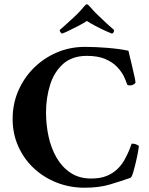

<svg xmlns="http://www.w3.org/2000/svg" viewBox="-20 -870 698 897"><path d="M503 -713Q497 -715 474.5 -725Q452 -735 426.5 -748.5Q401 -762 386 -772Q371 -762 346 -749Q321 -736 299 -725.5Q277 -715 269 -713Q266 -715 262.5 -719.5Q259 -724 259 -730Q265 -735 281.5 -749.5Q298 -764 329 -793Q347 -810 357 -821.5Q367 -833 373 -840Q381 -850 386 -850Q389 -850 392 -847Q395 -844 399 -840Q408 -830 416.5 -820.5Q425 -811 440 -797Q473 -765 490 -750Q507 -735 513 -730Q513 -716 503 -713ZM377 -651Q425 -651 481 -646.5Q537 -642 580 -633Q581 -629 586 -607.5Q591 -586 597.5 -559.5Q604 -533 608.5 -511.5Q613 -490 613 -485Q613 -481 605 -476Q597 -471 588 -471Q584 -471 580.5 -471.5Q577 -472 574 -475Q570 -489 559.5 -511.5Q549 -534 528 -556.5Q507 -579 472.5 -594Q438 -609 386 -609Q317 -609 275 -571.5Q233 -534 214 -473.5Q195 -413 195 -344Q195 -287 207 -232Q219 -177 244.5 -133Q270 -89 310 -62.5Q350 -36 405 -36Q449 -36 478 -48Q507 -60 526 -78Q547 -97 562 -124Q577 -151 585.5 -173Q594 -195 595 -199Q616 -199 629 -188Q629 -184 625 -161.5Q621 -139 614.5 -111.5Q608 -84 601.5 -62.5Q595 -41 589 -39Q543 -23 493 -8Q443 7 375 7Q306 7 245 -17Q184 -41 138 -84Q92 -127 65.5 -186Q39 -245 39 -314Q39 -385 65.5 -446Q92 -507 138.5 -553Q185 -599 246 -625Q307 -651 377 -651Z"/></svg>

Font: Amiri
Style: Bold
Weight: 700
Designer: Khaled Hosny
Version: Version 0.113